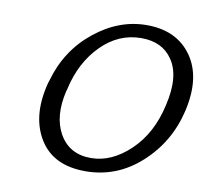

<svg xmlns="http://www.w3.org/2000/svg" viewBox="-80 -800 977 908"><g transform="rotate(10 408.0 -346.5)"><path d="M137 -346Q140 -360 145 -374Q187 -524 303.5 -618Q420 -712 554 -712Q698 -712 769.5 -611Q841 -510 803 -345Q767 -190 652 -85.5Q537 19 386 19Q233 19 167 -86Q101 -191 137 -346ZM236 -352Q236 -351 234.5 -346Q233 -341 232 -338Q203 -214 249 -132Q297 -47 401 -47Q500 -47 588.5 -131Q677 -215 708 -355Q742 -499 688 -576Q640 -647 539 -647Q430 -647 347.5 -564Q265 -481 236 -352Z"/></g></svg>

Font: Coval
Style: Book Italic
Weight: 350
Foundry: Context Ltd
Version: Version 001.000